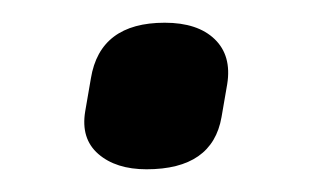

<svg xmlns="http://www.w3.org/2000/svg" viewBox="-20 -137 280 169"><path d="M109 12Q82 12 66.5 -1.5Q51 -15 55 -39L60 -68Q68 -117 125 -117Q154 -117 169 -102.5Q184 -88 180 -63L175 -34Q167 12 109 12Z"/></svg>

Font: Sofia Sans Medium
Style: Italic
Weight: 500
Italic angle: -9°
Version: Version 4.101